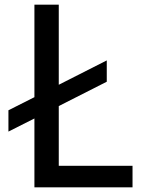

<svg xmlns="http://www.w3.org/2000/svg" viewBox="-20 -800 601 820"><path d="M546 0H127V-294L16 -238V-329L127 -385V-780H231V-438L436 -542V-451L231 -347V-92H546Z"/></svg>

Font: Tanohe Sans Medium
Style: Regular
Weight: 500
Designer: Village Type and Design LLC
Foundry: Cooper Hewitt Smithsonian Design Museum
Version: Version 1.00;September 29, 2021;FontCreator 13.0.0.2655 64-b